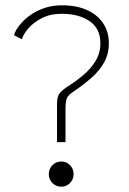

<svg xmlns="http://www.w3.org/2000/svg" viewBox="-20 -692 486 724"><path d="M195 -156V-301.5Q195 -329.5 206.8 -342.5Q218.5 -355.5 241 -369.5Q266 -385.5 293.2 -408Q320.5 -430.5 339.5 -460.8Q358.5 -491 358.5 -529Q358.5 -584.5 318 -612.2Q277.5 -640 213 -640Q169.5 -640 137.5 -623.5Q105.5 -607 86.5 -584.5Q67.5 -562 62.5 -544L33 -559Q34.5 -568 43 -582Q51.5 -596 66.5 -611.5Q81.5 -627 103 -640.8Q124.5 -654.5 152.2 -663.2Q180 -672 213.5 -672Q269.5 -672 309 -653.8Q348.5 -635.5 369.5 -603.5Q390.5 -571.5 390.5 -529Q390.5 -488.5 372.5 -456.5Q354.5 -424.5 324.2 -398Q294 -371.5 257 -346.5Q237.5 -334 232.2 -321.8Q227 -309.5 227 -281.5V-156ZM211 12Q191.5 12 177.8 -1.8Q164 -15.5 164 -35Q164 -55.5 177.8 -69.2Q191.5 -83 211 -83Q230.5 -83 244 -69.2Q257.5 -55.5 257.5 -35Q257.5 -15.5 244 -1.8Q230.5 12 211 12Z"/></svg>

Font: League Spartan Thin
Style: Regular
Weight: 100
Foundry: The League of Moveable Type
Version: Version 2.002